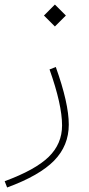

<svg xmlns="http://www.w3.org/2000/svg" viewBox="-99 -558 390 838"><path d="M117.2 -254.9 144.5 -265.6Q201.2 -107.4 201.2 -14.2Q201.2 77.6 137.2 143.1Q73.2 208.5 -67.9 260.3L-78.6 232.9Q55.2 183.6 113.5 126.7Q171.9 69.8 171.9 -10.7Q171.9 -101.1 117.2 -254.9ZM92.8 -490.2 140.6 -538.1 188.5 -490.2 140.6 -442.4Z"/></svg>

Font: Estedad-FD Thin
Style: Regular
Weight: 100
Designer: Amin Abedi
Version: Version 7.3